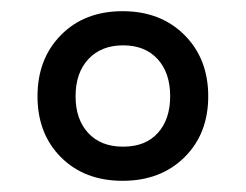

<svg xmlns="http://www.w3.org/2000/svg" viewBox="-20 -746 440 343"><path d="M199 -423Q131 -423 89 -465Q47 -507 47 -574Q47 -641 89 -683.5Q131 -726 199 -726Q267 -726 309.5 -683.5Q352 -641 352 -574Q352 -507 309.5 -465Q267 -423 199 -423ZM200 -484Q240 -484 262 -508.5Q284 -533 284 -574Q284 -616 261.5 -640.5Q239 -665 200 -665Q161 -665 138 -640.5Q115 -616 115 -574Q115 -533 137.5 -508.5Q160 -484 200 -484Z"/></svg>

Font: Noto Serif NP Hmong Medium
Style: Regular
Weight: 500
Designer: Dalton Maag Ltd
Foundry: Dalton Maag Ltd
Version: Version 1.001; ttfautohint (v1.8.4.7-5d5b)